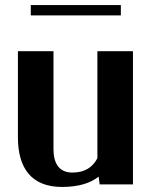

<svg xmlns="http://www.w3.org/2000/svg" viewBox="-20 -731 599 761"><path d="M51 -187C51 -64 105 10 226 10C293 10 340 -6 371 -31L375 0H507V-528H366V-104C348 -69 317 -47 267 -47C216 -47 192 -81 192 -140V-528H51ZM102 -670H459V-711H102Z"/></svg>

Font: Aerodynamic
Style: Regular
Weight: 500
Designer: Google
Version: Version 2.000980; 2014